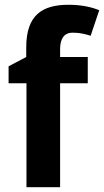

<svg xmlns="http://www.w3.org/2000/svg" viewBox="-20 -785 436 805"><path d="M348 -436V-546H232V-582C233 -622 248 -648 285 -648C315 -648 338 -642 360 -635L396 -742C366 -755 321 -765 268 -765C159 -765 90 -724 90 -586V-546L16 -507V-436H91V0H232V-436Z"/></svg>

Font: Noto Sans Telugu SemiCondensed
Style: Bold
Weight: 700
Width: 4
Designer: Jelle Bosma - Monotype Design Team
Foundry: Monotype Imaging Inc.
Version: Version 2.005